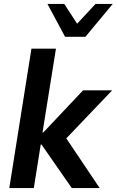

<svg xmlns="http://www.w3.org/2000/svg" viewBox="-20 -951 590 971"><path d="M27 0 139 -705H263L195 -281H199L400 -494H547L296 -231V-280L484 0H343L190 -220H186L151 0ZM309 -765 220 -931H305L370 -831L463 -931H550L412 -765Z"/></svg>

Font: Nunito Sans 10pt SemiCondensed
Style: Bold Italic
Weight: 700
Width: 4
Italic angle: -9°
Designer: Vernon Adams
Foundry: Vernon Adams
Version: Version 3.101;gftools[0.9.27]